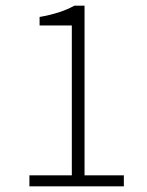

<svg xmlns="http://www.w3.org/2000/svg" viewBox="-20 -659 519 679"><path d="M84 0V-39H234V-569H120V-599Q195 -612 243 -639H279V-39H418V0Z"/></svg>

Font: Toshiba Sans Light
Style: Regular
Weight: 300
Designer: Paul D. Hunt
Foundry: Toshiba Corporation
Version: Version 2.020;PS 2.0;hotconv 1.0.86;makeotf.lib2.5.63406